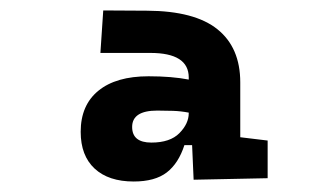

<svg xmlns="http://www.w3.org/2000/svg" viewBox="-20 -723 626 366"><path d="M234.9 -377Q187 -377 160.4 -401.6Q133.8 -426.3 133.8 -471.7Q133.8 -522.5 167.5 -550Q201.2 -577.6 263.2 -577.6Q307.6 -577.6 339.8 -571.3V-575.2Q339.8 -622.1 266.6 -622.1H171.4L176.8 -703.1L260.7 -702.6Q351.1 -702.1 394.5 -667.2Q438 -632.3 438 -565.9V-461.4L490.2 -455.1V-383.3L349.1 -380.4L346.2 -446.3H331.5Q320.3 -411.6 297.9 -394.3Q275.4 -377 234.9 -377ZM231.9 -481Q231.9 -451.2 268.6 -451.2Q304.2 -451.2 322 -469.2Q339.8 -487.3 339.8 -507.3V-508.3Q324.7 -511.2 309.8 -511.7Q294.9 -512.2 279.8 -512.2Q231.9 -512.2 231.9 -481Z"/></svg>

Font: Caskaydia Cove SemiBold
Style: Regular
Weight: 600
Monospace: yes
Designer: Aaron Bell
Foundry: Saja Typeworks
Version: Version 4.300; ttfautohint (v1.8.3)